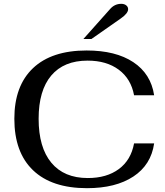

<svg xmlns="http://www.w3.org/2000/svg" viewBox="-20 -974 864 1004"><path d="M55 -353Q55 -525 152.5 -617.5Q250 -710 433 -710Q585 -710 677 -649Q769 -588 786 -476H681Q665 -562 601 -609.5Q537 -657 438 -657Q314 -657 248 -579Q182 -501 182 -353Q182 -203 248.5 -123Q315 -43 439 -43Q538 -43 601.5 -90Q665 -137 681 -224H786Q770 -112 677.5 -51Q585 10 435 10Q251 10 153 -83.5Q55 -177 55 -353ZM555 -926Q579 -954 614 -954Q630 -954 640 -946Q650 -938 650 -926Q650 -904 611 -877L458 -770H416Z"/></svg>

Font: Fahkwang Medium
Style: Regular
Weight: 500
Version: Version 1.000; ttfautohint (v1.6)